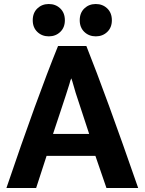

<svg xmlns="http://www.w3.org/2000/svg" viewBox="-20 -936 721 956"><path d="M668 0H510L455 -160H212L160 0H12Q164 -448 269 -707H410Q508 -461 668 0ZM424 -269 357 -473Q353 -487 348 -504Q343 -521 340 -531.5Q337 -542 335 -546Q330 -536 326 -519Q312 -473 283 -386.5Q254 -300 244 -269ZM303 -835Q303 -799 280 -777Q257 -755 223 -755Q189 -755 166 -777Q143 -799 143 -835Q143 -872 166 -894Q189 -916 223 -916Q257 -916 280 -894Q303 -872 303 -835ZM537 -835Q537 -799 514 -777Q491 -755 457 -755Q423 -755 400 -777Q377 -799 377 -835Q377 -872 400 -894Q423 -916 457 -916Q491 -916 514 -894Q537 -872 537 -835Z"/></svg>

Font: Repo
Style: Bold
Weight: 700
Designer: Stefan Peev
Foundry: Context Ltd
Version: Version 001.000